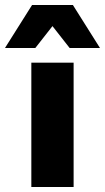

<svg xmlns="http://www.w3.org/2000/svg" viewBox="-65 -752 422 772"><path d="M337 -559H215L146 -647L77 -559H-45L64 -732H228ZM231 -500V0H61V-500Z"/></svg>

Font: Elaine Sans
Style: Bold
Weight: 700
Designer: Wei Huang
Foundry: Wei Huang
Version: Version 2.001;December 24, 2019;FontCreator 12.0.0.2547 64-b